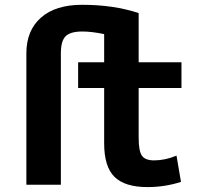

<svg xmlns="http://www.w3.org/2000/svg" viewBox="-20 -761 836 793"><path d="M231.4 -541V2H88.9V-541Q88.9 -634.8 148.9 -688Q209 -741.2 319.3 -741.2Q449.2 -741.2 552.7 -707V-503.9H729.5V-397.5H552.7V-192.4Q552.7 -136.7 566.4 -117.7Q580.1 -98.6 616.2 -98.6Q662.1 -98.6 709 -118.2L727.5 -9.8Q661.1 11.7 588.9 11.7Q496.1 11.7 453.1 -30.3Q410.2 -72.3 410.2 -168.9V-397.5H302.7V-503.9H410.2V-620.1Q358.4 -630.9 320.3 -630.9Q270.5 -630.9 251 -611.3Q231.4 -591.8 231.4 -541Z"/></svg>

Font: Gen Shin Gothic Bold
Style: Bold
Weight: 700
Designer: [Source Han Sans]
Ryoko NISHIZUKA  (kana & ideographs); Paul D. Hunt (Latin, Greek & Cyrillic); Wenlong ZHANG  (bopomofo
Version: Version 1.002.20150607